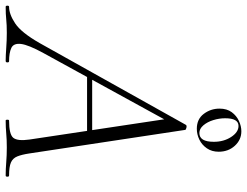

<svg xmlns="http://www.w3.org/2000/svg" viewBox="-155 -754 871 677"><g transform="rotate(90 280.5 -415.5)"><path d="M-34 0Q-38 0 -38 -6Q-38 -12 -34 -12Q-8 -12 24.5 -33.5Q57 -55 94 -120L382 -635Q384 -639 391.5 -637.5Q399 -636 400 -633L483 -84Q487 -57 493.5 -41Q500 -25 515 -18.5Q530 -12 561 -12Q565 -12 565 -6Q565 0 561 0Q538 0 514 -2Q490 -4 462 -4Q434 -4 412.5 -2Q391 0 367 0Q364 0 364 -6Q364 -12 367 -12Q416 -12 428 -27Q440 -42 434 -84L361 -570L378 -587L129 -133Q100 -80 97 -54Q94 -28 111 -20Q128 -12 158 -12Q162 -12 162 -6Q162 0 157 0Q138 0 111 -2Q84 -4 58 -4Q29 -4 10.5 -2Q-8 0 -34 0ZM199 -287 214 -305H428L430 -287ZM396 -674Q362 -674 343.5 -698.5Q325 -723 325 -754Q325 -780 337.5 -797Q350 -814 368.5 -822.5Q387 -831 405 -831Q435 -831 456 -808Q477 -785 477 -751Q477 -727 465 -709.5Q453 -692 434.5 -683Q416 -674 396 -674ZM411 -683Q442 -683 442 -734Q442 -769 425 -795Q408 -821 386 -821Q359 -821 359 -774Q359 -753 365.5 -732Q372 -711 384 -697Q396 -683 411 -683Z"/></g></svg>

Font: Cormorant Infant Light
Style: Italic
Weight: 300
Italic angle: -10°
Designer: Christian Thalmann (Catharsis Fonts)
Foundry: Catharsis Fonts
Version: Version 4.001